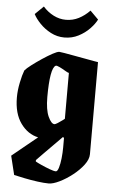

<svg xmlns="http://www.w3.org/2000/svg" viewBox="-59 -727 572 951"><g transform="rotate(5 227.0 -251.5)"><path d="M220 184Q197 184 164 179.5Q131 175 99 168.5Q67 162 46 157L23 63L148 -39Q96 -50 61 -98.5Q26 -147 26 -227Q26 -262 34 -301Q42 -340 51 -363Q60 -374 83 -391.5Q106 -409 133 -427Q160 -445 183 -457.5Q206 -470 216 -470Q221 -470 241 -466.5Q261 -463 288.5 -458Q316 -453 343.5 -448Q371 -443 390 -439.5Q409 -436 411 -436V22Q411 47 390 75Q369 103 337 128Q305 153 273 168.5Q241 184 220 184ZM223 -111Q227 -111 239 -118.5Q251 -126 261.5 -134Q272 -142 272 -142V-370Q266 -371 252 -379.5Q238 -388 223.5 -395Q209 -402 204 -400Q190 -393 183 -352.5Q176 -312 176 -242Q176 -179 191.5 -145Q207 -111 223 -111ZM250 121Q258 121 264 101.5Q270 82 273 54Q276 26 276 -1V-48L270 -51Q253 -34 228.5 -9Q204 16 181 39Q158 62 147 74V81Q155 86 176 95.5Q197 105 218.5 113Q240 121 250 121ZM234 -543Q198 -543 166.5 -559.5Q135 -576 112 -600Q89 -624 78 -646L120 -687Q143 -661 172.5 -646Q202 -631 234 -631Q268 -631 297.5 -646Q327 -661 352 -687L393 -646Q382 -624 359 -600Q336 -576 304 -559.5Q272 -543 234 -543Z"/></g></svg>

Font: Grenze Gotisch ExtraBold
Style: Regular
Weight: 800
Designer: Renata Polastri
Foundry: Omnibus-Type
Version: Version 1.001